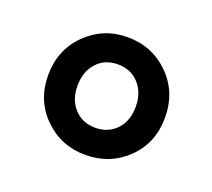

<svg xmlns="http://www.w3.org/2000/svg" viewBox="-68 -863 538 487"><g transform="rotate(20 201.5 -619.5)"><path d="M202.1 -460.9Q136.7 -460.9 90.8 -505.9Q44.9 -550.8 44.9 -619.1Q44.9 -687.5 90.8 -732.9Q136.7 -778.3 202.1 -778.3Q268.6 -778.3 314.5 -732.9Q360.4 -687.5 360.4 -618.7Q360.4 -549.8 314.5 -505.4Q268.6 -460.9 202.1 -460.9ZM202.1 -534.2Q237.3 -534.2 259.3 -557.6Q281.2 -581.1 281.2 -619.1Q281.2 -657.2 259.3 -681.2Q237.3 -705.1 202.1 -705.1Q167 -705.1 145.5 -681.2Q124 -657.2 124 -619.1Q124 -581.1 146 -557.6Q168 -534.2 202.1 -534.2Z"/></g></svg>

Font: Gen Jyuu Gothic Bold
Style: Bold
Weight: 700
Designer: [Source Han Sans]
Ryoko NISHIZUKA  (kana & ideographs); Paul D. Hunt (Latin, Greek & Cyrillic); Wenlong ZHANG  (bopomofo
Version: Version 1.002.20150607